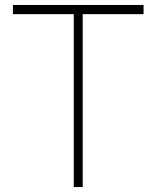

<svg xmlns="http://www.w3.org/2000/svg" viewBox="-20 -753 630 773"><path d="M558 -696H313V0H277V-696H32V-733H558Z"/></svg>

Font: Kreadon
Style: Regular
Weight: 400
Designer: kohakuno
Foundry: StudioGnu
Version: Version 1.000;Glyphs 3.1.2 (3151)